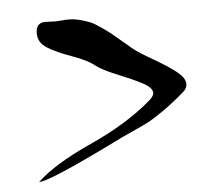

<svg xmlns="http://www.w3.org/2000/svg" viewBox="-39 -581 557 494"><g transform="rotate(-5 240.0 -334.0)"><path d="M43 -128.9Q87.9 -171.9 185.1 -215.8Q282.2 -259.8 344.7 -314.5Q355.5 -324.2 355.5 -332Q355.5 -345.7 330.1 -358.9Q304.7 -372.1 267.1 -387.2Q229.5 -402.3 211.9 -416Q193.4 -430.7 154.8 -444.3Q116.2 -458 93.3 -472.2Q70.3 -486.3 70.3 -510.7Q70.3 -538.1 94.7 -538.1Q98.6 -538.1 107.4 -537.6Q116.2 -537.1 121.1 -537.1Q127 -537.1 137.2 -538.1Q147.5 -539.1 154.3 -539.1Q168.9 -539.1 184.1 -535.2Q199.2 -531.2 210 -526.9Q220.7 -522.5 236.8 -511.2Q252.9 -500 260.3 -494.1Q267.6 -488.3 286.6 -472.2Q305.7 -456.1 312.5 -450.2Q327.1 -438.5 362.8 -418Q398.4 -397.5 420.4 -380.4Q442.4 -363.3 442.4 -347.7Q442.4 -335 430.7 -326.2Q401.4 -300.8 376 -283.2Q350.6 -265.6 336.9 -258.3Q323.2 -251 292.5 -237.3Q261.7 -223.6 245.1 -214.8Q70.3 -128.9 43 -128.9Z"/></g></svg>

Font: Isabella
Style: Medium
Weight: 500
Designer: John Stracke
Version: Version 001.202